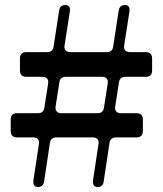

<svg xmlns="http://www.w3.org/2000/svg" viewBox="-20 -743 652 770"><path d="M371 7C386 7 394 0 396 -16L419 -169C421 -185 431 -192 446 -192H528C544 -192 553 -201 553 -217V-264C553 -280 544 -289 528 -289H465C448 -289 439 -299 442 -316L457 -412C459 -428 468 -435 483 -435H565C581 -435 590 -444 590 -460V-509C590 -525 581 -534 565 -534H501C484 -534 475 -544 478 -561L499 -696C502 -713 495 -723 482 -723C468 -723 458 -716 456 -700L434 -557C432 -541 423 -534 408 -534H262C245 -534 236 -544 239 -561L260 -696C263 -713 256 -723 243 -723C229 -723 219 -716 217 -700L195 -557C193 -541 184 -534 169 -534H85C69 -534 60 -525 60 -509V-460C60 -444 69 -435 85 -435H150C167 -435 176 -425 173 -408L158 -312C156 -296 147 -289 132 -289H48C32 -289 23 -280 23 -264V-217C23 -201 32 -192 48 -192H113C130 -192 139 -182 136 -165L114 -20C112 -3 118 7 132 7C146 7 155 0 157 -16L180 -169C182 -185 192 -192 207 -192H352C369 -192 378 -182 375 -165L353 -20C351 -3 357 7 371 7ZM203 -316 218 -412C220 -428 229 -435 244 -435H389C406 -435 415 -425 412 -408L397 -312C395 -296 386 -289 371 -289H226C209 -289 201 -299 203 -316Z"/></svg>

Font: 寒蝉锦书宋Pro Soft
Style: Regular
Weight: 700
Designer: 寒蝉锦书宋{Warren} 思源宋体{Ryoko NISHIZUKA 西塚涼子 (kana & ideographs); Frank Grießhammer (Latin, Greek & Cyrillic); Wenlong ZHANG 
Foundry: Adobe & ChillType
Version: Version 2.000;Glyphs 3.1.1 (3135)